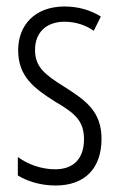

<svg xmlns="http://www.w3.org/2000/svg" viewBox="-20 -562 366 592"><path d="M293 -134C293 -218 245 -252 179 -294C116 -333 88 -357 88 -408C88 -463 124 -495 179 -495C212 -495 244 -485 269 -467L291 -511C259 -531 221 -542 179 -542C88 -542 36 -485 36 -407C36 -327 84 -290 151 -248C211 -213 239 -189 239 -133C239 -74 208 -40 150 -40C107 -40 64 -56 35 -78V-21C61 -5 102 10 151 10C243 10 293 -44 293 -134Z"/></svg>

Font: Noto Sans Lao ExtraCondensed Light
Style: Regular
Weight: 300
Width: 2
Designer: Monotype Design Team
Foundry: Monotype Imaging Inc.
Version: Version 2.003